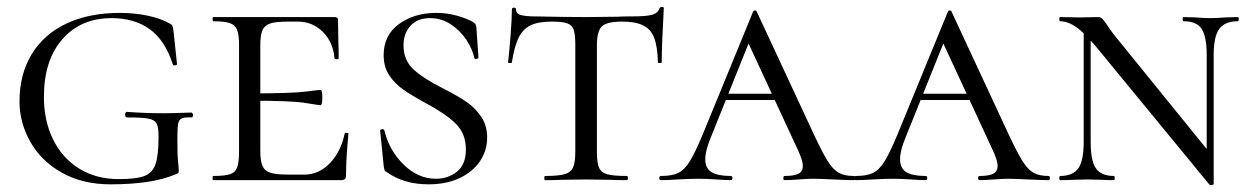

<svg xmlns="http://www.w3.org/2000/svg" viewBox="-20 -517 3602 551"><path d="M36 -226Q36 -304 71 -361.5Q106 -419 171 -449.5Q236 -480 324 -480Q366 -480 404 -472Q442 -464 468 -449Q474 -446 475.5 -441Q477 -436 478 -427L488 -333Q488 -330 482.5 -329.5Q477 -329 476 -332Q454 -401 410 -433Q366 -465 300 -465Q212 -465 159 -404.5Q106 -344 106 -239Q106 -170 132.5 -116.5Q159 -63 207.5 -33Q256 -3 321 -3Q371 -3 394.5 -12Q418 -21 426.5 -46.5Q435 -72 435 -126Q435 -152 429.5 -162.5Q424 -173 406.5 -176.5Q389 -180 345 -180Q339 -180 339 -188Q339 -191 340.5 -193.5Q342 -196 344 -196Q396 -192 449 -192Q473 -192 529 -194Q531 -194 532.5 -191.5Q534 -189 534 -187Q534 -180 529 -180Q509 -181 501 -177Q493 -173 491 -160.5Q489 -148 489 -116Q489 -71 491 -53Q493 -35 493 -28Q493 -22 491.5 -20.5Q490 -19 482 -16Q416 12 297 12Q217 12 157.5 -21.5Q98 -55 67 -110Q36 -165 36 -226Z M592 -12Q625 -12 640 -17Q655 -22 660.5 -36.5Q666 -51 666 -81V-387Q666 -417 660.5 -431Q655 -445 640 -450.5Q625 -456 592 -456Q590 -456 590 -462Q590 -468 592 -468H940Q950 -468 950 -460L951 -398Q952 -379 952 -350Q952 -347 946 -347Q940 -347 940 -350Q936 -396 906.5 -425.5Q877 -455 834 -455H806Q771 -455 755 -449.5Q739 -444 733 -430Q727 -416 727 -386V-85Q727 -56 733 -41.5Q739 -27 755.5 -21.5Q772 -16 806 -16H854Q895 -16 926.5 -48.5Q958 -81 969 -133Q969 -136 974.5 -136Q980 -136 980 -133Q973 -61 973 -15Q973 -7 970 -3.5Q967 0 958 0H592Q590 0 590 -6Q590 -12 592 -12ZM702 -228V-249Q816 -249 855.5 -254Q895 -259 900 -259Q905 -259 905 -238Q905 -215 900 -215Q896 -215 856.5 -221.5Q817 -228 702 -228Z M1254 -262Q1295 -241 1319.5 -224Q1344 -207 1361 -182Q1378 -157 1378 -122Q1378 -85 1357.5 -54.5Q1337 -24 1299 -6Q1261 12 1210 12Q1139 12 1090 -23Q1085 -25 1083.5 -29Q1082 -33 1081 -42L1071 -141Q1070 -145 1075.5 -146Q1081 -147 1083 -143Q1097 -85 1138.5 -44.5Q1180 -4 1231 -4Q1266 -4 1291.5 -24.5Q1317 -45 1317 -88Q1317 -134 1287 -163Q1257 -192 1200 -222Q1160 -244 1136.5 -260.5Q1113 -277 1097 -301Q1081 -325 1081 -359Q1081 -416 1125 -448Q1169 -480 1232 -480Q1283 -480 1332 -457Q1341 -452 1343.5 -449Q1346 -446 1347 -440L1353 -353Q1353 -349 1347.5 -348Q1342 -347 1341 -351Q1336 -376 1318.5 -402.5Q1301 -429 1274 -447Q1247 -465 1214 -465Q1178 -465 1158 -443Q1138 -421 1138 -387Q1138 -344 1167 -317.5Q1196 -291 1254 -262Z M1449 -338Q1449 -336 1443.5 -336Q1438 -336 1438 -338Q1441 -361 1445 -412Q1449 -463 1449 -490Q1449 -495 1455 -495Q1461 -495 1461 -490Q1461 -477 1476 -473.5Q1491 -470 1513 -470Q1601 -468 1664 -468L1751 -469Q1769 -470 1798 -470Q1834 -470 1851 -474.5Q1868 -479 1873 -494Q1875 -497 1880 -497Q1885 -497 1885 -494Q1879 -386 1879 -338Q1879 -336 1873.5 -336Q1868 -336 1868 -338Q1867 -383 1857.5 -408Q1848 -433 1826 -444Q1804 -455 1765 -455Q1722 -455 1707.5 -441.5Q1693 -428 1693 -387V-81Q1693 -50 1699 -36Q1705 -22 1722.5 -17Q1740 -12 1779 -12Q1782 -12 1782 -6Q1782 0 1779 0Q1748 0 1731 -1L1661 -2L1594 -1Q1576 0 1544 0Q1542 0 1542 -6Q1542 -12 1544 -12Q1582 -12 1600 -17Q1618 -22 1624.5 -36.5Q1631 -51 1631 -81V-389Q1631 -418 1626.5 -431.5Q1622 -445 1608 -450Q1594 -455 1563 -455Q1525 -455 1503 -444.5Q1481 -434 1468.5 -409Q1456 -384 1449 -338Z M2063 -248H2245L2252 -230H2047ZM2430 0Q2412 0 2372 -2Q2332 -4 2314 -4Q2298 -4 2272 -2Q2246 0 2232 0Q2228 0 2228 -6Q2228 -12 2232 -12Q2259 -12 2271.5 -18.5Q2284 -25 2284 -41Q2284 -55 2271 -84L2119 -412L2145 -434L2020 -123Q2004 -85 2004 -60Q2004 -34 2022 -23Q2040 -12 2077 -12Q2082 -12 2082 -6Q2082 0 2077 0Q2062 0 2036 -2Q2008 -4 1984 -4Q1959 -4 1925 -2Q1895 0 1877 0Q1872 0 1872 -6Q1872 -12 1877 -12Q1908 -12 1926 -20.5Q1944 -29 1959.5 -54Q1975 -79 1997 -132L2141 -483Q2143 -487 2147 -487Q2151 -487 2152 -483L2313 -137Q2339 -81 2354.5 -56Q2370 -31 2386.5 -21.5Q2403 -12 2430 -12Q2434 -12 2434 -6Q2434 0 2430 0Z M2622 -248H2804L2811 -230H2606ZM2989 0Q2971 0 2931 -2Q2891 -4 2873 -4Q2857 -4 2831 -2Q2805 0 2791 0Q2787 0 2787 -6Q2787 -12 2791 -12Q2818 -12 2830.5 -18.5Q2843 -25 2843 -41Q2843 -55 2830 -84L2678 -412L2704 -434L2579 -123Q2563 -85 2563 -60Q2563 -34 2581 -23Q2599 -12 2636 -12Q2641 -12 2641 -6Q2641 0 2636 0Q2621 0 2595 -2Q2567 -4 2543 -4Q2518 -4 2484 -2Q2454 0 2436 0Q2431 0 2431 -6Q2431 -12 2436 -12Q2467 -12 2485 -20.5Q2503 -29 2518.5 -54Q2534 -79 2556 -132L2700 -483Q2702 -487 2706 -487Q2710 -487 2711 -483L2872 -137Q2898 -81 2913.5 -56Q2929 -31 2945.5 -21.5Q2962 -12 2989 -12Q2993 -12 2993 -6Q2993 0 2989 0Z M3090 -446 3110 -443V-109Q3110 -56 3125 -34Q3140 -12 3177 -12Q3179 -12 3179 -6Q3179 0 3177 0Q3155 0 3143 -1L3101 -2L3058 -1Q3045 0 3022 0Q3020 0 3020 -6Q3020 -12 3022 -12Q3059 -12 3074.5 -34Q3090 -56 3090 -109ZM3451 13 3123 -386Q3091 -424 3067.5 -440Q3044 -456 3022 -456Q3020 -456 3020 -462Q3020 -468 3022 -468L3078 -467L3131 -468Q3138 -468 3142.5 -464Q3147 -460 3156 -447Q3164 -434 3178 -416L3453 -77L3463 11Q3463 13 3458 14Q3453 15 3451 13ZM3463 11 3443 -20V-359Q3443 -412 3428.5 -434Q3414 -456 3377 -456Q3374 -456 3374 -462Q3374 -468 3377 -468L3411 -467Q3437 -465 3453 -465Q3469 -465 3497 -467L3532 -468Q3535 -468 3535 -462Q3535 -456 3532 -456Q3495 -456 3479 -434Q3463 -412 3463 -359Z"/></svg>

Font: Cormorant SC
Style: Regular
Weight: 400
Designer: Christian Thalmann (Catharsis Fonts)
Foundry: Catharsis Fonts
Version: Version 4.000